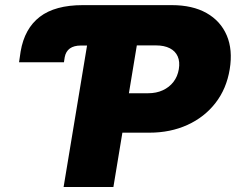

<svg xmlns="http://www.w3.org/2000/svg" viewBox="-20 -748 943 768"><path d="M56.2 -499 62.5 -542Q78.1 -633.8 139.2 -680.7Q200.2 -727.5 311.5 -727.5H355.5L328.6 -565.9H303.7Q275.9 -565.9 259.5 -554.2Q243.2 -542.5 238.8 -519L235.8 -499ZM234.4 0 355 -727.5H667Q750 -727.5 806.2 -695.8Q862.3 -664.1 887 -606.4Q911.6 -548.8 898.9 -471.2Q886.2 -393.1 842 -336.2Q797.9 -279.3 729.7 -248.3Q661.6 -217.3 577.6 -217.3H388.2L414.6 -375H571.8Q605.5 -375 631.3 -387Q657.2 -398.9 673.8 -420.4Q690.4 -441.9 695.3 -471.2Q700.2 -501 690.9 -522.2Q681.6 -543.5 659.4 -554.9Q637.2 -566.4 603.5 -566.4H527.3L433.6 0Z"/></svg>

Font: Inter 20pt Black
Style: Italic
Weight: 900
Italic angle: -9.3988°
Version: Version 4.001;git-66647c0bb